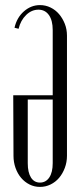

<svg xmlns="http://www.w3.org/2000/svg" viewBox="-20 -727 314 754"><path d="M187 -353V-609Q187 -647 172 -668Q157 -689 131 -689Q104 -689 82.5 -668Q61 -647 53 -614L37 -618Q46 -658 74 -682.5Q102 -707 137 -707Q159 -707 178.5 -697.5Q198 -688 212 -671.5Q226 -655 234.5 -633.5Q243 -612 243 -587V-115Q243 -90 234.5 -67.5Q226 -45 212 -28.5Q198 -12 178.5 -2.5Q159 7 137 7Q115 7 96 -2.5Q77 -12 63 -28.5Q49 -45 41 -67.5Q33 -90 33 -115L32 -353ZM187 -336H89V-86Q89 -50 101.5 -30Q114 -10 137 -10Q160 -10 173.5 -30Q187 -50 187 -86Z"/></svg>

Font: Moniqa Cond Heading
Style: Regular
Weight: 400
Width: 3
Designer: Rajesh Rajput
Foundry: Rajesh Rajput
Version: Version 1.000